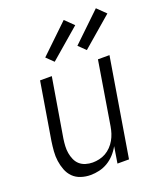

<svg xmlns="http://www.w3.org/2000/svg" viewBox="-142 -854 807 954"><g transform="rotate(-20 262.0 -377.0)"><path d="M172 8Q146 8 121.5 0Q97 -8 80 -25Q63 -42 54 -65.5Q45 -89 41.5 -114Q38 -139 40 -165Q42 -191 46 -218L96 -520H158L106 -209Q103 -189 102 -170Q101 -151 104 -133Q107 -115 114.5 -98Q122 -81 135 -69.5Q148 -58 166 -52.5Q184 -47 203 -47Q220 -47 238 -51Q256 -55 272 -64Q288 -73 301.5 -87Q315 -101 324 -117Q333 -133 338.5 -150Q344 -167 347 -185L402 -520H463L377 0H316L330 -87Q318 -65 301 -46.5Q284 -28 263 -15.5Q242 -3 218.5 2.5Q195 8 172 8ZM366 -582 329 -618 479 -762 524 -718ZM196 -582 159 -618 309 -762 354 -718Z"/></g></svg>

Font: Iosevka SS04 Light Oblique
Style: Regular
Weight: 300
Italic angle: -9°
Monospace: yes
Designer: Belleve Invis
Foundry: Belleve Invis
Version: Version 19.0.0; ttfautohint (v1.8.4)